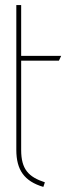

<svg xmlns="http://www.w3.org/2000/svg" viewBox="-20 -720 283 753"><path d="M156 -5C92 -26 63 -56 63 -132V-482H211L220 -501H63V-700H44V-132C44 -54 75 -9 150 13Z"/></svg>

Font: Advent Pro
Style: Thin
Weight: 100
Designer: Andreas Kalpakidis
Foundry: Andreas Kalpakidis
Version: Version 2.002 2007